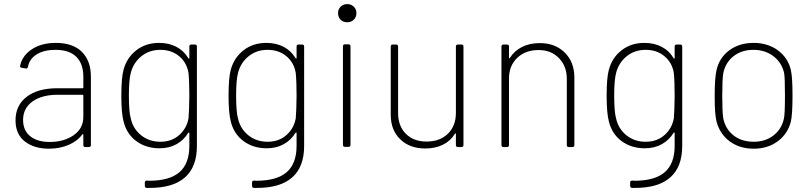

<svg xmlns="http://www.w3.org/2000/svg" viewBox="-20 -720 3976 940"><path d="M56 -131Q56 -204 110.5 -246Q165 -288 261 -288H384Q388 -288 388 -292V-345Q388 -407 354 -441.5Q320 -476 251 -476Q196 -476 160 -454Q124 -432 117 -393Q114 -382 105 -385L87 -388Q78 -390 78 -396Q88 -447 135.5 -478.5Q183 -510 253 -510Q337 -510 381 -466Q425 -422 425 -344V-10Q425 0 415 0H398Q388 0 388 -10V-60Q388 -62 386.5 -63Q385 -64 383 -62Q359 -29 315.5 -10.5Q272 8 220 8Q147 8 101.5 -27.5Q56 -63 56 -131ZM223 -25Q293 -25 340.5 -58Q388 -91 388 -148V-252Q388 -256 384 -256H262Q185 -256 139 -223Q93 -190 93 -133Q93 -81 128 -53Q163 -25 223 -25Z M699 200Q689 200 689 189V174Q689 164 700 164L709 165Q810 165 858.5 123Q907 81 907 -6V-68Q907 -73 902 -70Q880 -34 844 -14Q808 6 761 6Q695 6 647.5 -29Q600 -64 585 -125Q574 -167 574 -250Q574 -341 585 -379Q601 -438 647.5 -474Q694 -510 759 -510Q807 -510 844 -490.5Q881 -471 902 -435Q907 -430 907 -437V-492Q907 -502 917 -502H934Q944 -502 944 -492V-5Q944 98 884.5 149.5Q825 201 709 200ZM620 -141Q631 -90 670.5 -58Q710 -26 765 -26Q820 -26 857 -58.5Q894 -91 903 -141Q904 -150 905.5 -185Q907 -220 907 -251Q907 -280 906 -311.5Q905 -343 903 -362Q895 -413 857.5 -444.5Q820 -476 765 -476Q711 -476 672 -444.5Q633 -413 620 -362Q611 -326 611 -253Q611 -173 620 -141Z M1224 200Q1214 200 1214 189V174Q1214 164 1225 164L1234 165Q1335 165 1383.5 123Q1432 81 1432 -6V-68Q1432 -73 1427 -70Q1405 -34 1369 -14Q1333 6 1286 6Q1220 6 1172.5 -29Q1125 -64 1110 -125Q1099 -167 1099 -250Q1099 -341 1110 -379Q1126 -438 1172.5 -474Q1219 -510 1284 -510Q1332 -510 1369 -490.5Q1406 -471 1427 -435Q1432 -430 1432 -437V-492Q1432 -502 1442 -502H1459Q1469 -502 1469 -492V-5Q1469 98 1409.5 149.5Q1350 201 1234 200ZM1145 -141Q1156 -90 1195.5 -58Q1235 -26 1290 -26Q1345 -26 1382 -58.5Q1419 -91 1428 -141Q1429 -150 1430.5 -185Q1432 -220 1432 -251Q1432 -280 1431 -311.5Q1430 -343 1428 -362Q1420 -413 1382.5 -444.5Q1345 -476 1290 -476Q1236 -476 1197 -444.5Q1158 -413 1145 -362Q1136 -326 1136 -253Q1136 -173 1145 -141Z M1659 -11V-493Q1659 -503 1669 -503H1686Q1696 -503 1696 -493V-11Q1696 -1 1686 -1H1669Q1659 -1 1659 -11ZM1680 -700Q1699 -700 1712 -687.5Q1725 -675 1725 -656Q1725 -636 1712 -623.5Q1699 -611 1680 -611Q1660 -611 1647.5 -623.5Q1635 -636 1635 -656Q1635 -675 1648 -687.5Q1661 -700 1680 -700Z M1893 -158V-492Q1893 -502 1903 -502H1919Q1929 -502 1929 -492V-167Q1929 -103 1967 -65Q2005 -27 2068 -27Q2134 -27 2173 -65.5Q2212 -104 2212 -167V-492Q2212 -502 2222 -502H2239Q2249 -502 2249 -492V-10Q2249 0 2239 0H2222Q2212 0 2212 -10V-64Q2212 -67 2210.5 -67Q2209 -67 2207 -65Q2186 -30 2148.5 -11.5Q2111 7 2062 7Q1986 7 1939.5 -38Q1893 -83 1893 -158Z M2435 -10V-492Q2435 -502 2445 -502H2462Q2472 -502 2472 -492V-438Q2472 -435 2473.5 -434.5Q2475 -434 2476 -436Q2498 -471 2535.5 -490Q2573 -509 2623 -509Q2698 -509 2745 -462.5Q2792 -416 2792 -340V-10Q2792 0 2782 0H2765Q2755 0 2755 -10V-334Q2755 -396 2716.5 -435.5Q2678 -475 2617 -475Q2552 -475 2512 -436.5Q2472 -398 2472 -336V-10Q2472 0 2462 0H2445Q2435 0 2435 -10Z M3075 200Q3065 200 3065 189V174Q3065 164 3076 164L3085 165Q3186 165 3234.5 123Q3283 81 3283 -6V-68Q3283 -73 3278 -70Q3256 -34 3220 -14Q3184 6 3137 6Q3071 6 3023.5 -29Q2976 -64 2961 -125Q2950 -167 2950 -250Q2950 -341 2961 -379Q2977 -438 3023.5 -474Q3070 -510 3135 -510Q3183 -510 3220 -490.5Q3257 -471 3278 -435Q3283 -430 3283 -437V-492Q3283 -502 3293 -502H3310Q3320 -502 3320 -492V-5Q3320 98 3260.5 149.5Q3201 201 3085 200ZM2996 -141Q3007 -90 3046.5 -58Q3086 -26 3141 -26Q3196 -26 3233 -58.5Q3270 -91 3279 -141Q3280 -150 3281.5 -185Q3283 -220 3283 -251Q3283 -280 3282 -311.5Q3281 -343 3279 -362Q3271 -413 3233.5 -444.5Q3196 -476 3141 -476Q3087 -476 3048 -444.5Q3009 -413 2996 -362Q2987 -326 2987 -253Q2987 -173 2996 -141Z M3488 -125Q3483 -147 3481 -174.5Q3479 -202 3479 -252Q3479 -338 3488 -377Q3502 -438 3551 -474Q3600 -510 3670 -510Q3739 -510 3788.5 -473.5Q3838 -437 3852 -377Q3860 -343 3860 -252Q3860 -160 3852 -125Q3837 -65 3788 -28.5Q3739 8 3670 8Q3601 8 3552.5 -28Q3504 -64 3488 -125ZM3521 -140Q3532 -88 3571.5 -57Q3611 -26 3670 -26Q3727 -26 3767 -57Q3807 -88 3818 -140Q3823 -161 3823 -251Q3823 -341 3819 -362Q3808 -413 3767 -444.5Q3726 -476 3669 -476Q3611 -476 3571.5 -445Q3532 -414 3521 -362Q3516 -330 3516 -251Q3516 -172 3521 -140Z"/></svg>

Font: Barlow GEO Extra Light
Style: Regular
Weight: 200
Designer: Jeremy Tribby
Foundry: Tribby Type
Version: Version 1.408